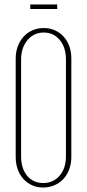

<svg xmlns="http://www.w3.org/2000/svg" viewBox="-20 -830 388 856"><path d="M50 -569Q50 -599 59.5 -624Q69 -649 85.5 -667Q102 -685 125 -695Q148 -705 175 -705Q202 -705 224.5 -695Q247 -685 263.5 -667Q280 -649 289 -624Q298 -599 298 -569V-130Q298 -100 288.5 -75Q279 -50 262.5 -32Q246 -14 222.5 -4Q199 6 172 6Q145 6 123 -4Q101 -14 84.5 -32Q68 -50 59 -75Q50 -100 50 -130ZM74 -134Q74 -79 101 -46.5Q128 -14 173 -14Q218 -14 246 -47Q274 -80 274 -134V-565Q274 -618 246.5 -651.5Q219 -685 175 -685Q131 -685 102.5 -651Q74 -617 74 -565ZM235 -790H115V-810H235Z"/></svg>

Font: Moniqa Thin Paragraph
Style: Regular
Weight: 100
Designer: Rajesh Rajput
Foundry: Rajesh Rajput
Version: Version 1.000